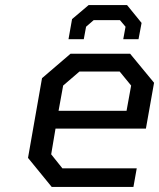

<svg xmlns="http://www.w3.org/2000/svg" viewBox="-20 -734 625 754"><path d="M249 -580 263 -659 328 -714H479L536 -644L524 -580H464L473 -629L451 -655H348L318 -629L309 -580ZM183 0 90 -114 145 -427 257 -523H491L585 -409L553 -229H198L181 -128L225 -73H517L504 0ZM210 -299H477L495 -398L450 -453H292L228 -398Z"/></svg>

Font: Tomorrow
Style: Italic
Weight: 400
Italic angle: -10°
Designer: Tony de Marco, Monica Rizzolli
Foundry: Just in Type
Version: Version 2.002